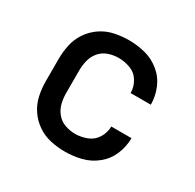

<svg xmlns="http://www.w3.org/2000/svg" viewBox="-125 -673 826 815"><g transform="rotate(30 288.0 -265.0)"><path d="M286 8Q327 8 366.5 -2Q406 -12 438.5 -38.5Q471 -65 487 -103.5Q503 -142 503 -183H404Q404 -154 388 -127.5Q372 -101 343.5 -90Q315 -79 286 -79Q261 -79 236.5 -87.5Q212 -96 195.5 -116Q179 -136 173 -160.5Q167 -185 167 -210V-320Q167 -345 173 -370Q179 -395 195.5 -414.5Q212 -434 236.5 -442.5Q261 -451 286 -451Q315 -451 343.5 -440.5Q372 -430 388 -403.5Q404 -377 404 -347H503Q503 -388 487 -426.5Q471 -465 438.5 -491.5Q406 -518 366.5 -528Q327 -538 286 -538Q251 -538 216 -530.5Q181 -523 151.5 -503Q122 -483 102 -453.5Q82 -424 74.5 -389.5Q67 -355 67 -320V-210Q67 -175 74.5 -140.5Q82 -106 102 -76.5Q122 -47 151.5 -27Q181 -7 216 0.5Q251 8 286 8Z"/></g></svg>

Font: Iosevka Sparkle Medium
Style: Regular
Weight: 500
Designer: Belleve Invis
Foundry: Belleve Invis
Version: Version 4.5.0; ttfautohint (v1.8.3)